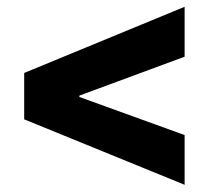

<svg xmlns="http://www.w3.org/2000/svg" viewBox="-20 -585 602 554"><path d="M512.7 -51.8 49.8 -240.7V-374.5L512.7 -565.4V-421.4L209 -309.1V-305.2L512.7 -195.3Z"/></svg>

Font: Reddit Mono ExtraBold
Style: Regular
Weight: 800
Monospace: yes
Designer: Stephen Hutchings
Foundry: Reddit
Version: Version 1.014